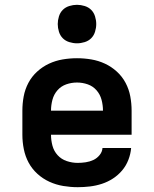

<svg xmlns="http://www.w3.org/2000/svg" viewBox="-20 -770 640 798"><path d="M303 8Q273 8 243 3Q213 -2 185.5 -14.5Q158 -27 135.5 -47.5Q113 -68 99 -94Q85 -120 79 -150Q73 -180 73 -210V-310Q73 -340 78.5 -369.5Q84 -399 98 -425.5Q112 -452 134.5 -472.5Q157 -493 184 -505.5Q211 -518 240.5 -523Q270 -528 300 -528Q330 -528 359.5 -523Q389 -518 416 -505.5Q443 -493 465.5 -472.5Q488 -452 502 -425.5Q516 -399 521.5 -369.5Q527 -340 527 -310V-210H192Q192 -187 198 -164.5Q204 -142 219.5 -125Q235 -108 257.5 -100.5Q280 -93 303 -93Q319 -93 336 -95.5Q353 -98 368 -105Q383 -112 394 -125.5Q405 -139 406 -155H525Q523 -130 513.5 -105.5Q504 -81 487.5 -61.5Q471 -42 449.5 -28Q428 -14 403.5 -6Q379 2 353.5 5Q328 8 303 8ZM192 -310H408Q408 -333 402 -355.5Q396 -378 381 -395Q366 -412 344.5 -419.5Q323 -427 300 -427Q277 -427 255.5 -419.5Q234 -412 219 -395Q204 -378 198 -355.5Q192 -333 192 -310ZM300 -590Q284 -590 268 -595Q252 -600 241 -611Q230 -622 225 -638Q220 -654 220 -670Q220 -686 225 -702Q230 -718 241 -729Q252 -740 268 -745Q284 -750 300 -750Q316 -750 332 -745Q348 -740 359 -729Q370 -718 375 -702Q380 -686 380 -670Q380 -654 375 -638Q370 -622 359 -611Q348 -600 332 -595Q316 -590 300 -590Z"/></svg>

Font: Iosevka Custom Extended
Style: Bold
Weight: 700
Width: 7
Monospace: yes
Designer: Belleve Invis
Foundry: Belleve Invis
Version: Version 11.2.4; ttfautohint (v1.8.4)